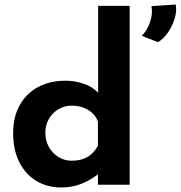

<svg xmlns="http://www.w3.org/2000/svg" viewBox="-20 -815 797 847"><path d="M250 12Q189 12 141 -16.5Q93 -45 65.5 -99Q38 -153 38 -227Q38 -301 68 -353Q98 -405 150 -432Q202 -459 268 -459Q310 -459 348.5 -446Q387 -433 413 -406V-789H552V0H412V-46Q380 -21 340 -4.5Q300 12 250 12ZM296 -106Q338 -106 366 -122.5Q394 -139 412 -172V-279Q400 -311 369 -330Q338 -349 296 -349Q265 -349 238.5 -333.5Q212 -318 196 -291Q180 -264 180 -229Q180 -194 196 -166Q212 -138 238.5 -122Q265 -106 296 -106ZM677 -629 605 -657Q627 -677 641 -715Q655 -753 648 -788L755 -795Q761 -767 750.5 -733Q740 -699 720.5 -671Q701 -643 677 -629Z"/></svg>

Font: Reem Kufi
Style: Bold
Weight: 700
Designer: Khaled Hosny
Version: Version 1.001